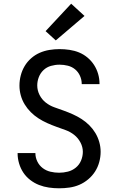

<svg xmlns="http://www.w3.org/2000/svg" viewBox="-20 -1008 640 1036"><path d="M299 8Q271 8 243.5 4Q216 0 190.5 -10Q165 -20 143 -37Q121 -54 106 -76.5Q91 -99 83 -126Q75 -153 75 -180Q75 -181 75 -181.5Q75 -182 75 -182H171Q171 -182 171 -182Q171 -182 171 -181Q171 -158 181.5 -136.5Q192 -115 210.5 -101Q229 -87 252 -81.5Q275 -76 299 -76Q323 -76 346.5 -82Q370 -88 389 -103.5Q408 -119 417.5 -142Q427 -165 427 -189Q427 -215 414 -239.5Q401 -264 380 -280.5Q359 -297 334 -306Q309 -315 284 -324Q259 -333 234.5 -344Q210 -355 187.5 -369.5Q165 -384 146 -403Q127 -422 113 -445Q99 -468 92 -494Q85 -520 85 -546Q85 -574 92 -601Q99 -628 113 -651.5Q127 -675 148 -693.5Q169 -712 194 -723Q219 -734 246.5 -738.5Q274 -743 301 -743Q328 -743 355 -739Q382 -735 406.5 -725Q431 -715 452 -697.5Q473 -680 487.5 -657.5Q502 -635 509.5 -609Q517 -583 517 -556Q517 -556 517 -555.5Q517 -555 517 -554H421Q421 -554 421 -554.5Q421 -555 421 -555Q421 -578 411.5 -599Q402 -620 385 -634Q368 -648 346 -653.5Q324 -659 301 -659Q278 -659 255 -652.5Q232 -646 215 -630Q198 -614 189.5 -592Q181 -570 181 -547Q181 -520 193.5 -495.5Q206 -471 227 -454.5Q248 -438 273.5 -429Q299 -420 324 -411Q349 -402 373.5 -391Q398 -380 420.5 -365.5Q443 -351 462 -332Q481 -313 494.5 -290.5Q508 -268 515.5 -242Q523 -216 523 -189Q523 -161 515.5 -133.5Q508 -106 493 -82.5Q478 -59 456 -40.5Q434 -22 408.5 -11Q383 0 355 4Q327 8 299 8ZM281 -790 226 -840 364 -988 436 -922Z"/></svg>

Font: Iosevka Curly Medium Extended
Style: Regular
Weight: 500
Width: 7
Monospace: yes
Designer: Belleve Invis
Foundry: Belleve Invis
Version: Version 11.1.0; ttfautohint (v1.8.3)